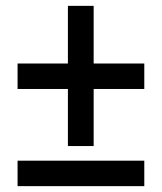

<svg xmlns="http://www.w3.org/2000/svg" viewBox="-20 -636 553 656"><path d="M473 -419V-332H300V-137H212V-332H40V-419H212V-616H300V-419ZM40 -87H473V0H40Z"/></svg>

Font: Noto Sans UI NarrowMedium
Style: Italic
Weight: 500
Width: 4
Italic angle: -12°
Designer: Monotype Design Team
Foundry: Monotype Imaging Inc.
Version: Version 1.001